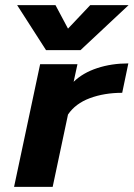

<svg xmlns="http://www.w3.org/2000/svg" viewBox="-20 -731 523 751"><path d="M47 -711H197L246 -619L333 -711H483L295 -535H160ZM137 -480H283L268 -411Q304 -446 360 -464.5Q416 -483 482 -483L458 -368Q388 -368 331.5 -347Q275 -326 246 -283L186 0H35Z"/></svg>

Font: Prompt SemiBold
Style: Italic
Weight: 600
Italic angle: -12°
Designer: Katatrad Team
Foundry: CadsonDemak
Version: Version 1.001